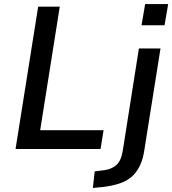

<svg xmlns="http://www.w3.org/2000/svg" viewBox="-20 -738 853 951"><path d="M57 0 169 -705H276L179 -93H493L478 0ZM681 -613 699 -718H813L795 -613ZM440 193 449 111 495 105Q531 101 555.5 80Q580 59 588 9L668 -498H775L695 5Q689 47 674.5 79Q660 111 636.5 133.5Q613 156 577 169Q541 182 491 188Z"/></svg>

Font: Nunito Sans 7pt SemiCondensed SemiBold
Style: Italic
Weight: 600
Width: 4
Italic angle: -9°
Designer: Vernon Adams
Foundry: Vernon Adams
Version: Version 3.101;gftools[0.9.27]